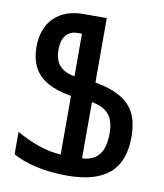

<svg xmlns="http://www.w3.org/2000/svg" viewBox="-82 -781 731 858"><g transform="rotate(10 284.0 -352.0)"><path d="M279 10C455 10 534 -64 534 -209C534 -331 482 -395 333 -422V-714H225C115 -714 46 -645 46 -535C46 -423 105 -366 236 -344V-78C169 -81 98 -108 33 -145V-43C94 -10 178 10 279 10ZM236 -433C173 -444 145 -477 145 -538C145 -590 167 -626 216 -626H236ZM333 -78V-333C405 -320 435 -284 435 -207C435 -125 402 -80 333 -78Z"/></g></svg>

Font: Noto Sans Armenian ExtraCondensed Medium
Style: Regular
Weight: 500
Width: 2
Designer: Monotype Design Team
Foundry: Monotype Imaging Inc.
Version: Version 2.008